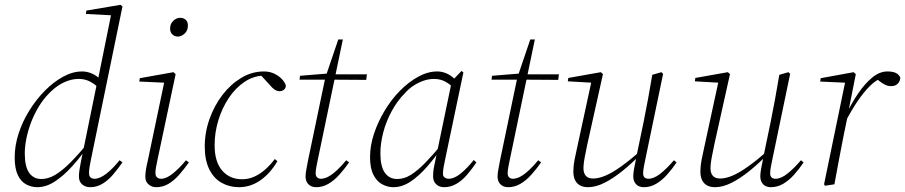

<svg xmlns="http://www.w3.org/2000/svg" viewBox="-20 -766 3762 798"><path d="M135 12Q111 12 89 0.5Q67 -11 54 -38.5Q41 -66 41 -112Q41 -160 57 -210Q73 -260 101.5 -306Q130 -352 166 -388.5Q202 -425 242 -447Q282 -469 321 -469Q338 -469 354 -463.5Q370 -458 384 -447.5Q398 -437 409 -423L394 -396Q378 -414 356 -426Q334 -438 308 -438Q285 -438 263 -430.5Q241 -423 221 -409.5Q201 -396 183 -377Q160 -354 141.5 -323.5Q123 -293 110 -259.5Q97 -226 90 -192Q83 -158 83 -128Q83 -74 101 -48Q119 -22 152 -22Q181 -22 210 -39.5Q239 -57 272 -90Q305 -123 344 -170L354 -163H349Q317 -116 281 -76Q245 -36 208.5 -12Q172 12 135 12ZM355 12Q335 12 321.5 0.5Q308 -11 308 -33Q308 -45 310.5 -61Q313 -77 317 -98L323 -126L384 -425L387 -434L444 -716L451 -702L337 -708L339 -722L481 -746L489 -739L358 -103Q355 -88 352.5 -73.5Q350 -59 350 -46Q350 -35 356 -29Q362 -23 373 -23Q395 -23 422.5 -44.5Q450 -66 477 -100L489 -91Q470 -64 449.5 -40Q429 -16 405.5 -2Q382 12 355 12Z M584 -31Q584 -44 586.5 -60.5Q589 -77 594 -97L664 -431L672 -422L559 -427L561 -441L701 -466L710 -458L635 -104Q632 -89 629 -74Q626 -59 626 -47Q626 -35 632.5 -29Q639 -23 650 -23Q671 -23 698 -44.5Q725 -66 753 -100L765 -91Q746 -64 725 -40Q704 -16 680.5 -2Q657 12 629 12Q611 12 597.5 0.5Q584 -11 584 -31ZM719 -614Q706 -614 696.5 -623Q687 -632 687 -647Q687 -667 700 -679.5Q713 -692 729 -692Q743 -692 752 -683.5Q761 -675 761 -660Q761 -639 747.5 -626.5Q734 -614 719 -614Z M973 12Q934 12 901.5 -6Q869 -24 850 -62Q831 -100 831 -157Q831 -216 851 -272Q871 -328 905 -372Q939 -416 983 -442.5Q1027 -469 1077 -469Q1100 -469 1118.5 -460.5Q1137 -452 1150 -439Q1163 -426 1168 -411Q1168 -399 1160 -393Q1152 -387 1143 -387Q1131 -387 1121.5 -393.5Q1112 -400 1102 -412L1060 -458H1089V-452H1082Q1036 -452 997.5 -426.5Q959 -401 931 -359Q903 -317 887.5 -266Q872 -215 872 -163Q872 -93 903.5 -57Q935 -21 986 -21Q1014 -21 1038.5 -32.5Q1063 -44 1084 -63Q1105 -82 1122 -105L1133 -96Q1119 -72 1101.5 -52Q1084 -32 1063.5 -17.5Q1043 -3 1020.5 4.5Q998 12 973 12Z M1225 -435 1227 -451 1349 -461V-457H1505L1502 -434L1349 -435H1347ZM1294 12Q1274 12 1262 0Q1250 -12 1250 -32Q1250 -44 1253 -60.5Q1256 -77 1260 -98L1332 -443L1386 -602H1405L1301 -103Q1298 -88 1295 -73Q1292 -58 1292 -45Q1292 -35 1298 -29Q1304 -23 1313 -23Q1329 -23 1346 -32.5Q1363 -42 1382 -60Q1401 -78 1419 -100L1431 -91Q1412 -64 1390.5 -40Q1369 -16 1345 -2Q1321 12 1294 12Z M1615 12Q1591 12 1568.5 0Q1546 -12 1532 -39.5Q1518 -67 1518 -113Q1518 -161 1534.5 -210.5Q1551 -260 1579 -306.5Q1607 -353 1642.5 -389Q1678 -425 1718 -447Q1758 -469 1797 -469Q1814 -469 1830.5 -463Q1847 -457 1861 -445.5Q1875 -434 1884 -418L1869 -395Q1855 -413 1833 -425.5Q1811 -438 1784 -438Q1762 -438 1740.5 -430.5Q1719 -423 1699.5 -410.5Q1680 -398 1663 -379Q1632 -348 1608.5 -305Q1585 -262 1573 -216Q1561 -170 1561 -129Q1561 -74 1579.5 -48Q1598 -22 1631 -22Q1660 -22 1688 -39.5Q1716 -57 1748.5 -90.5Q1781 -124 1819 -170L1826 -163H1824Q1792 -116 1757.5 -76Q1723 -36 1687.5 -12Q1652 12 1615 12ZM1826 12Q1806 12 1793 0Q1780 -12 1780 -33Q1780 -43 1781 -53.5Q1782 -64 1785.5 -80.5Q1789 -97 1795 -126L1796 -131L1858 -429L1861 -432L1898 -471L1906 -465L1830 -103Q1827 -88 1824 -72.5Q1821 -57 1821 -43Q1821 -34 1828 -28.5Q1835 -23 1845 -23Q1868 -23 1895 -45Q1922 -67 1949 -101L1960 -91Q1942 -64 1921.5 -40Q1901 -16 1877 -2Q1853 12 1826 12Z M2023 -435 2025 -451 2147 -461V-457H2303L2300 -434L2147 -435H2145ZM2092 12Q2072 12 2060 0Q2048 -12 2048 -32Q2048 -44 2051 -60.5Q2054 -77 2058 -98L2130 -443L2184 -602H2203L2099 -103Q2096 -88 2093 -73Q2090 -58 2090 -45Q2090 -35 2096 -29Q2102 -23 2111 -23Q2127 -23 2144 -32.5Q2161 -42 2180 -60Q2199 -78 2217 -100L2229 -91Q2210 -64 2188.5 -40Q2167 -16 2143 -2Q2119 12 2092 12Z M2424 12Q2404 12 2390.5 4.5Q2377 -3 2370 -17.5Q2363 -32 2363 -53Q2363 -77 2368 -102Q2373 -127 2379 -154L2439 -431L2445 -422L2340 -428L2342 -442L2477 -466L2486 -458L2421 -166Q2418 -149 2414 -131Q2410 -113 2407.5 -96Q2405 -79 2405 -67Q2405 -46 2415 -35Q2425 -24 2445 -24Q2468 -24 2496.5 -36Q2525 -48 2562 -74.5Q2599 -101 2647 -143L2651 -128H2646Q2606 -87 2567 -55.5Q2528 -24 2492 -6Q2456 12 2424 12ZM2656 12Q2635 12 2623.5 -0.5Q2612 -13 2612 -33Q2612 -45 2615 -63Q2618 -81 2625 -113V-115L2655 -259Q2665 -308 2673.5 -355Q2682 -402 2691 -455L2729 -466L2736 -459L2662 -103Q2659 -88 2656 -73Q2653 -58 2653 -45Q2653 -34 2659 -28.5Q2665 -23 2675 -23Q2698 -23 2725 -44.5Q2752 -66 2781 -100L2792 -91Q2774 -64 2752.5 -40Q2731 -16 2707 -2Q2683 12 2656 12Z M2952 12Q2932 12 2918.5 4.5Q2905 -3 2898 -17.5Q2891 -32 2891 -53Q2891 -77 2896 -102Q2901 -127 2907 -154L2967 -431L2973 -422L2868 -428L2870 -442L3005 -466L3014 -458L2949 -166Q2946 -149 2942 -131Q2938 -113 2935.5 -96Q2933 -79 2933 -67Q2933 -46 2943 -35Q2953 -24 2973 -24Q2996 -24 3024.5 -36Q3053 -48 3090 -74.5Q3127 -101 3175 -143L3179 -128H3174Q3134 -87 3095 -55.5Q3056 -24 3020 -6Q2984 12 2952 12ZM3184 12Q3163 12 3151.5 -0.5Q3140 -13 3140 -33Q3140 -45 3143 -63Q3146 -81 3153 -113V-115L3183 -259Q3193 -308 3201.5 -355Q3210 -402 3219 -455L3257 -466L3264 -459L3190 -103Q3187 -88 3184 -73Q3181 -58 3181 -45Q3181 -34 3187 -28.5Q3193 -23 3203 -23Q3226 -23 3253 -44.5Q3280 -66 3309 -100L3320 -91Q3302 -64 3280.5 -40Q3259 -16 3235 -2Q3211 12 3184 12Z M3494 -261 3488 -287H3495Q3519 -337 3547 -378Q3575 -419 3605.5 -444Q3636 -469 3668 -469Q3690 -469 3703 -463Q3716 -457 3722 -443Q3721 -428 3711 -418Q3701 -408 3684 -408Q3670 -408 3658 -414Q3646 -420 3631 -432L3618 -443L3646 -449V-443Q3620 -433 3594.5 -407.5Q3569 -382 3544 -345Q3519 -308 3494 -261ZM3405 0 3494 -431 3501 -422 3389 -427 3391 -441 3528 -466 3537 -458 3505 -297 3504 -288 3486 -201Q3476 -151 3467 -102.5Q3458 -54 3448 0L3409 6Z"/></svg>

Font: Source Serif 4 48pt Light
Style: Italic
Weight: 300
Italic angle: -12°
Designer: Frank Grießhammer
Foundry: Adobe Systems Incorporated
Version: Version 4.004;hotconv 1.0.116;makeotfexe 2.5.65601